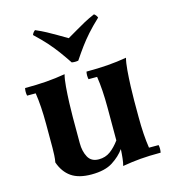

<svg xmlns="http://www.w3.org/2000/svg" viewBox="-108 -802 816 906"><g transform="rotate(-15 299.5 -348.5)"><path d="M382 -110 392 -65Q370 -34 332 -9.5Q294 15 228 15Q166 15 130 -10Q94 -35 77 -84Q80 -99 81 -119Q82 -139 82 -154V-270Q82 -359 72 -423H30Q26 -442 30 -460Q88 -460 134 -463.5Q180 -467 227 -475Q221 -453 218 -416Q215 -379 213.5 -339.5Q212 -300 212 -270V-142Q212 -102 227.5 -73.5Q243 -45 280 -45Q312 -45 336 -62.5Q360 -80 382 -110ZM569 -37Q573 -19 569 0Q511 0 470 3.5Q429 7 382 15Q386 2 388.5 -20.5Q391 -43 392 -65L382 -110V-270Q382 -359 372 -423H330Q326 -442 330 -460Q388 -460 434 -463.5Q480 -467 527 -475Q521 -453 518 -416Q515 -379 513.5 -339.5Q512 -300 512 -270V-190Q512 -101 522 -37ZM434 -712Q445 -704 449 -692Q414 -659 390.5 -632.5Q367 -606 347.5 -579.5Q328 -553 306 -520Q290 -517 274 -520Q252 -553 232.5 -579.5Q213 -606 189.5 -632.5Q166 -659 131 -692Q135 -704 146 -712Q176 -699 198 -687Q220 -675 241.5 -662.5Q263 -650 290 -634Q318 -650 339 -662.5Q360 -675 382 -687Q404 -699 434 -712Z"/></g></svg>

Font: Poltawski Nowy
Style: Bold
Weight: 700
Designer: Adam Pótawski, Mateusz Machalski, Borys Kosmynka, Ania Wieluska
Foundry: Capitalics.wtf
Version: Version 1.001;gftools[0.9.25]